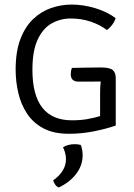

<svg xmlns="http://www.w3.org/2000/svg" viewBox="-20 -574 588 841"><path d="M295 -276.5Q326.5 -277 357.5 -277.8Q388.5 -278.5 421.5 -278.5Q460.5 -278.5 473.8 -267.2Q487 -256 487 -233V-24Q446.5 -10 392.5 1Q338.5 12 281.5 12Q214.5 12 169.5 -12.2Q124.5 -36.5 98 -77Q71.5 -117.5 60 -167.5Q48.5 -217.5 48.5 -269Q48.5 -348 69.2 -402.5Q90 -457 125.2 -490.5Q160.5 -524 204.2 -539Q248 -554 293.5 -554Q345 -554 397.2 -538.2Q449.5 -522.5 486.5 -494.5Q481.5 -478.5 470.5 -464.2Q459.5 -450 448.5 -442.5Q417 -466 376.5 -479.5Q336 -493 289.5 -493Q245.5 -493 207.2 -472Q169 -451 145.5 -401.8Q122 -352.5 122 -268Q122 -47 295.5 -47Q334.5 -47 365.2 -52.8Q396 -58.5 418.5 -65.5V-167.5Q418.5 -177.5 419 -190.5Q419.5 -203.5 421.5 -217Q395.5 -216.5 370 -216.5Q344.5 -216.5 323.5 -216.5Q290 -216.5 290 -249Q290 -254 291.2 -262.2Q292.5 -270.5 295 -276.5ZM334 61Q337 67.5 339.5 80.8Q342 94 342 105.5Q342 150.5 313.8 187.5Q285.5 224.5 238 247Q229 244.5 222.2 235.2Q215.5 226 213 216Q269 176 269 123Q269 109.5 265.2 95.5Q261.5 81.5 256 71Q277.5 57.5 308 57.5Q323 57.5 334 61Z"/></svg>

Font: Signika Negative SC Light
Style: Regular
Weight: 300
Designer: Anna Giedryś
Foundry: Anna Giedryś
Version: Version 2.000; ttfautohint (v1.8.3) -l 8 -r 50 -G 200 -x 9 -